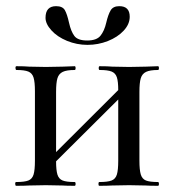

<svg xmlns="http://www.w3.org/2000/svg" viewBox="-20 -600 562 620"><path d="M490.2 0Q464.4 0 450.2 -1L397 -2L341.8 -1Q326.7 0 300.8 0Q297.9 0 297.9 -6.1Q297.9 -12.2 300.8 -12.2Q327.6 -12.2 340.3 -17.1Q353 -22 357.4 -36.4Q361.8 -50.8 361.8 -81.1V-278.8L161.1 -79.1Q161.1 -50.3 165.5 -36.1Q169.9 -22 182.4 -17.1Q194.8 -12.2 221.2 -12.2Q224.1 -12.2 224.1 -6.1Q224.1 0 221.2 0Q195.3 0 181.2 -1L127.9 -2L74.2 -1Q59.1 0 32.2 0Q29.3 0 29.1 -6.1Q28.8 -12.2 32.2 -12.2Q59.1 -12.2 71.5 -17.1Q84 -22 88.4 -36.4Q92.8 -50.8 92.8 -81.1V-305.2Q92.8 -335 88.4 -349.4Q84 -363.8 71.5 -368.9Q59.1 -374 33.2 -374Q30.3 -374 30 -380.1Q29.8 -386.2 33.2 -386.2Q59.1 -386.2 74.2 -384.8L127.9 -383.8L182.1 -384.8Q196.3 -385.7 221.2 -386.2Q224.1 -386.2 224.1 -380.1Q224.1 -374 221.2 -374Q195.3 -374 182.6 -367.9Q169.9 -361.8 165.5 -347.4Q161.1 -333 161.1 -303.2V-108.9L361.8 -309.1Q361.8 -336.9 357.4 -350.3Q353 -363.8 340.6 -368.9Q328.1 -374 301.8 -374Q298.8 -374 298.8 -380.1Q298.8 -386.2 301.8 -386.2Q327.6 -386.2 342.8 -384.8L397 -383.8L451.2 -384.8Q465.3 -385.7 490.2 -386.2Q493.2 -386.2 493.2 -380.1Q493.2 -374 490.2 -374Q464.4 -374 451.7 -367.9Q439 -361.8 434.6 -347.4Q430.2 -333 430.2 -303.2V-81.1Q430.2 -51.3 434.6 -36.6Q439 -22 451.4 -17.1Q463.9 -12.2 490.2 -12.2Q493.2 -12.2 493.2 -6.1Q493.2 0 490.2 0ZM365.2 -580.1Q398.9 -580.1 398.9 -545.9Q398.9 -522 379.4 -501Q359.9 -480 328.4 -467.5Q296.9 -455.1 262.5 -455.1Q228 -455.1 196.5 -468Q165 -481 146 -502Q127 -522.9 127 -542.5Q127 -580.1 161.1 -580.1Q182.1 -580.1 189.5 -567.1Q196.8 -554.2 202.9 -526.6Q209 -499 220 -484.1Q231 -469.2 261.5 -469.2Q292 -469.2 304.4 -484.6Q316.9 -500 323 -526.4Q329.1 -552.7 337.2 -566.4Q345.2 -580.1 365.2 -580.1Z"/></svg>

Font: Cormorant-Medium
Style: Regular
Weight: 500
Designer: Christian Thalmann (Catharsis Fonts)
Version: Version 3.000